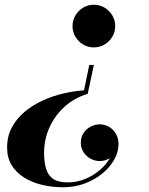

<svg xmlns="http://www.w3.org/2000/svg" viewBox="-20 -550 630 810"><path d="M246.5 240Q200.5 240 158 230Q115.5 220 82 199.2Q48.5 178.5 29.2 147Q10 115.5 10 72.5Q10 25 30 -12.5Q50 -50 83.5 -78Q117 -106 159.2 -125.5Q201.5 -145 246.8 -155.5Q292 -166 334.5 -169L356.5 -276H376L350 -154Q296.5 -138.5 255 -102Q213.5 -65.5 189.8 -14.8Q166 36 166 95Q166 132 173.8 160Q181.5 188 203 203.8Q224.5 219.5 266.5 219.5Q302.5 219.5 336.8 206Q371 192.5 399 169.2Q427 146 443.5 117.2Q460 88.5 460 58.5H479Q479 78.5 467.8 94.5Q456.5 110.5 438.5 120Q420.5 129.5 400.5 129.5Q380.5 129.5 362.2 119.5Q344 109.5 332.5 92.2Q321 75 321 52.5Q321 27.5 333.2 10Q345.5 -7.5 364 -16.5Q382.5 -25.5 400.5 -25.5Q421.5 -25.5 439.5 -15.2Q457.5 -5 468.8 14Q480 33 480 58.5Q480 91 462 123.2Q444 155.5 412 181.8Q380 208 337.8 224Q295.5 240 246.5 240ZM376 -350Q351 -350 330.8 -362.2Q310.5 -374.5 298.2 -394.8Q286 -415 286 -440Q286 -464.5 298.2 -485Q310.5 -505.5 330.8 -517.8Q351 -530 376 -530Q400.5 -530 421 -517.8Q441.5 -505.5 453.8 -485Q466 -464.5 466 -440Q466 -415 453.8 -394.8Q441.5 -374.5 421 -362.2Q400.5 -350 376 -350Z"/></svg>

Font: Bodoni Moda 11pt
Style: Bold Italic
Weight: 700
Italic angle: -13°
Designer: Owen Earl
Foundry: indestructible type
Version: Version 2.004